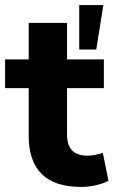

<svg xmlns="http://www.w3.org/2000/svg" viewBox="-21 -725 447 756"><path d="M299 11Q194 11 143 -40Q92 -91 92 -190V-378H-1V-491H92V-635H243V-491H388V-378H243V-196Q243 -154 262.5 -133Q282 -112 325 -112Q338 -112 352.5 -115Q367 -118 384 -123L406 -13Q385 -2 356 4.5Q327 11 299 11ZM291 -530V-705H386L358 -530Z"/></svg>

Font: Nunito Sans 12pt ExtraLight 12pt ExtraBold
Style: Regular
Weight: 800
Version: Version 3.101;gftools[0.9.27]